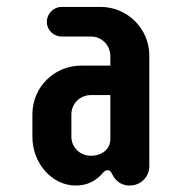

<svg xmlns="http://www.w3.org/2000/svg" viewBox="-20 -541 540 570"><path d="M119.1 -476.1C119.1 -451.7 138.7 -432.6 163.6 -432.6H250C282.2 -432.6 307.6 -406.7 307.6 -374.5V-346.2H220.7C141.1 -346.2 76.2 -282.2 76.2 -202.1V-134.8C76.2 -55.7 134.8 9.8 204.6 9.8C241.7 9.8 263.7 -5.4 281.2 -22.9C286.6 -28.8 291 -35.6 299.3 -35.6C307.6 -35.6 311 -28.3 313.5 -22.9C316.9 -16.1 330.6 9.8 365.2 9.8C397.9 9.8 423.3 -16.1 423.3 -47.4V-376C423.3 -455.6 358.4 -520.5 278.8 -520.5H163.6C138.7 -520.5 119.1 -500.5 119.1 -476.1ZM191.9 -201.2C191.9 -233.4 217.3 -258.8 250 -258.8H307.6V-127.9C307.6 -97.2 281.2 -78.6 250 -78.6C217.3 -78.6 191.9 -103.5 191.9 -135.7Z"/></svg>

Font: Supermercado One
Style: Regular
Weight: 400
Designer: James Grieshaber
Foundry: James Grieshaber
Version: Version 1.002